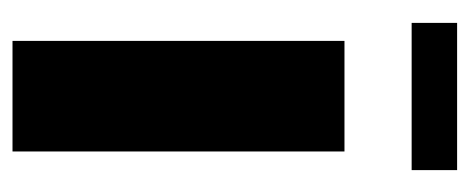

<svg xmlns="http://www.w3.org/2000/svg" viewBox="-242 -509 751 307"><g transform="rotate(90 133.5 -355.5)"><path d="M16.6 -638.2V-710.9H252V-638.2ZM45.4 0V-530.8H222.2V0Z"/></g></svg>

Font: Epilogue ExtraBold
Style: Regular
Weight: 800
Designer: Tyler Finck
Foundry: Etcetera Type Co
Version: Version 2.112